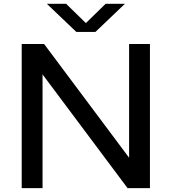

<svg xmlns="http://www.w3.org/2000/svg" viewBox="-20 -966 882 986"><path d="M643 -740H750V0H635L198.5 -584V0H91.5V-740H206.5L643 -156ZM522.5 -946.5H621.5L470 -802H372L220.5 -946.5H319.5L421 -847.5Z"/></svg>

Font: Encode Sans Expanded Medium
Style: Regular
Weight: 500
Width: 7
Designer: Multiple Designers
Foundry: Impallari Type
Version: Version 2.000